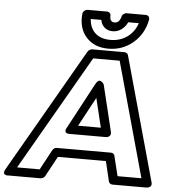

<svg xmlns="http://www.w3.org/2000/svg" viewBox="-130 -1001 962 1083"><g transform="rotate(5 350.5 -460.0)"><path d="M-61 -9.8 341.8 -710Q345.2 -716.3 352.8 -720.7Q360.4 -725.1 367.2 -725.1H549.8Q557.1 -725.1 563.2 -720.5Q569.3 -715.8 570.8 -710L765.1 -9.8Q765.6 -8.3 766.4 -6.1Q767.1 -3.9 767.1 2.2Q767.1 8.3 764.9 12.9Q762.7 17.6 755.6 21.2Q748.5 24.9 736.8 24.9H546.9Q539.6 24.9 533.4 20.3Q527.3 15.6 525.9 8.8L499 -104H227.1L166 8.8Q162.6 16.1 155 20.5Q147.5 24.9 140.1 24.9H-43Q-43 24.4 -47.1 25.1Q-51.3 25.9 -55.9 23.9Q-60.5 22 -64.5 19.3Q-68.4 16.6 -67.9 8.8Q-67.4 1 -61 -9.8ZM2.9 -24.9H130.9L191.9 -138.2Q200.7 -153.8 216.8 -153.8H522.9Q530.8 -153.8 536.6 -149.7Q542.5 -145.5 543.9 -138.2L571.8 -24.9H707L526.9 -674.8H377ZM263.2 -272.9 401.9 -532.2Q408.7 -544.9 416 -549.6Q423.3 -554.2 429 -551.8Q434.6 -549.3 439.5 -545.2Q444.3 -541 446.8 -536.6L449.2 -532.2L512.2 -272.9Q514.6 -262.2 512.7 -255.4Q510.7 -248.5 505.9 -245.1Q501 -241.7 495.8 -240.2Q490.7 -238.8 486.8 -238.8H482.9H280.8Q263.2 -238.8 258.8 -247.3Q254.4 -255.9 258.8 -264.6ZM293.9 -918.9Q294.9 -929.2 303.2 -937Q311.5 -944.8 323.2 -944.8H431.2Q440.9 -944.8 447.5 -938Q454.1 -931.2 453.1 -921.9Q451.7 -887.2 479 -887.2Q506.8 -887.2 515.1 -921.9Q517.1 -931.6 525.4 -938.2Q533.7 -944.8 543 -944.8H650.9Q661.1 -944.8 667.5 -937.7Q673.8 -930.7 671.9 -918.9Q656.2 -837.9 596.7 -787.4Q537.1 -736.8 457 -736.8Q377 -736.8 331.8 -787.4Q286.6 -837.9 293.9 -918.9ZM325.2 -289.1H454.1L414.1 -454.1ZM344.2 -895Q347.2 -844.2 378.4 -815.7Q409.7 -787.1 463.9 -787.1Q518.6 -787.1 558.8 -815.7Q599.1 -844.2 616.2 -895H556.2Q544.4 -869.1 522.2 -853Q500 -836.9 472.2 -836.9Q444.8 -836.9 426.5 -852.8Q408.2 -868.7 403.8 -895Z"/></g></svg>

Font: Trueno Bold Outline
Style: Italic
Weight: 700
Width: 6
Designer: Julieta Ulanovsky
Foundry: Julieta Ulanovsky
Version: Version 3.001b | FøM Fix